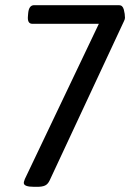

<svg xmlns="http://www.w3.org/2000/svg" viewBox="-20 -720 510 742"><path d="M112 2Q72 2 72 -13Q72 -17 73.5 -20.5Q75 -24 76 -28L362 -628H105Q85 -628 88 -658L89 -670Q92 -700 112 -700H440Q454 -700 458.5 -683Q463 -666 463 -651Q463 -646 459 -638L172 -23Q165 -8 154 -3Q143 2 124 2Z"/></svg>

Font: Asap Condensed Condensed Regular
Style: Italic
Weight: 400
Width: 3
Italic angle: -6°
Designer: Pablo Cosgaya
Foundry: Omnibus-Type
Version: Version 3.001; ttfautohint (v1.8.4.7-5d5b)